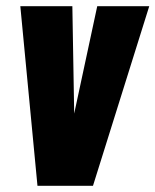

<svg xmlns="http://www.w3.org/2000/svg" viewBox="-20 -598 500 618"><path d="M100.6 0H279.3L460.4 -578.1H293L218.8 -232.4L212.9 -578.1H45.4Z"/></svg>

Font: Oswald
Style: Heavy
Weight: 800
Designer: Vernon Adams
Foundry: Vernon Adams
Version: 3.0; ttfautohint (v0.95.6-bc232) -l 8 -r 50 -G 200 -x 0 -w "